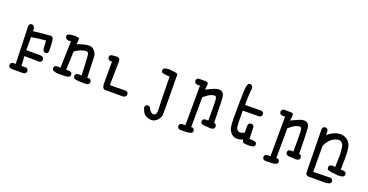

<svg xmlns="http://www.w3.org/2000/svg" viewBox="-33 -1304 4065 2120"><g transform="rotate(20 2000.0 -244.0)"><path d="M361.8 -241.7V-228Q361.8 -200.2 373.5 -176.3L390.6 -167.5Q393.6 -167 396.5 -167Q399.4 -167 403.8 -168Q413.6 -168.9 421.4 -175.8L430.2 -193.4Q430.2 -285.6 421.4 -332Q419.9 -338.4 418.5 -344.7Q413.6 -362.3 389.6 -365.7Q225.1 -352.1 189.9 -346.2L184.1 -345.2Q186.5 -359.4 186.5 -366.7Q186.5 -387.7 174.8 -403.8L157.2 -412.6Q154.8 -413.1 152.3 -413.1Q136.7 -413.1 126.5 -404.3L117.7 -386.7L131.3 59.6Q120.1 58.1 114.3 58.1Q94.7 58.1 79.6 67.4L70.8 85Q70.3 87.4 70.3 89.8Q70.3 105.5 79.1 116.2Q89.8 124.5 104 126.5H243.7Q257.8 124.5 270 116.2L279.8 98.1Q280.3 96.2 280.3 94.2Q280.3 78.1 270.5 65.9L252.9 57.1L199.2 59.1L192.4 -55.2L351.1 -53.2Q356 -52.2 360.8 -52.2Q376 -52.2 388.2 -61.5L397 -79.1Q397.5 -81.5 397.5 -84Q397.5 -100.1 388.2 -111.3Q374 -123.5 354.5 -123.5H189V-275.9L192.4 -276.9Q221.7 -284.7 356 -298.8Q361.8 -269 361.8 -241.7Z M975.6 -31.7Q975.6 -47.9 966.8 -58.6Q955.6 -67.9 940.4 -67.9Q936 -67.9 926.3 -65.9Q918.5 -272.5 917.5 -309.6Q916.5 -351.1 884.8 -383.3Q862.3 -405.3 838.4 -407.7Q831.5 -408.2 823.7 -408.2Q800.8 -408.2 772.9 -401.9Q735.8 -393.1 694.8 -377.9L688 -375Q691.9 -402.8 692.6 -413.6Q693.4 -424.3 693.4 -430.2Q693.4 -436 692.9 -439.5Q692.4 -442.9 689.9 -445.3Q687.5 -447.8 682.1 -450.2Q667 -455.6 636.7 -455.6Q596.7 -455.6 559.6 -442.9L551.3 -425.8Q550.8 -423.3 550.8 -421.4Q550.8 -405.3 561.5 -393.1L585 -382.3L619.6 -384.8L609.9 -69.8Q591.8 -73.2 581.1 -73.2Q560.1 -73.2 544.4 -64.5L535.6 -46.9Q535.2 -43.9 535.2 -39.3Q535.2 -34.7 537.1 -27.8Q539.1 -21 543.9 -15.1Q577.6 0.5 612.3 0.5Q614.3 0.5 634.3 0Q654.3 -0.5 684.6 -0.5Q714.8 -0.5 738.8 -13.2L747.6 -30.3Q748 -33.2 748 -35.6Q748 -51.3 739.3 -62Q722.2 -72.3 700.2 -72.3Q691.4 -72.3 677.2 -69.8L685.1 -288.6Q722.7 -315.4 753.9 -326.4Q785.2 -337.4 808.6 -339.8Q811 -340.3 814.9 -340.3Q818.8 -340.3 824.7 -338.6Q830.6 -336.9 835.4 -332Q840.8 -326.7 843.3 -318.4Q851.1 -296.9 858.9 -68.4Q841.3 -70.8 832.8 -70.8Q824.2 -70.8 817.4 -69.8Q803.2 -68.4 793.5 -62.5L784.7 -44.9Q784.2 -42 784.2 -38.8Q784.2 -35.6 785.2 -31.2Q786.1 -21 793 -13.2Q824.7 1.5 862.3 1.5H939.9Q954.1 -0.5 966.3 -8.8L975.1 -26.4Q975.6 -29.3 975.6 -31.7Z M1158.2 -8.3H1367.7Q1383.8 -10.3 1396 -20.5L1404.8 -39.1Q1405.3 -41.5 1405.3 -43.9Q1405.3 -59.6 1396.5 -69.8L1378.9 -78.6L1189 -76.7L1192.9 -345.2Q1193.4 -350.1 1193.4 -357.4Q1193.4 -364.7 1191.4 -372.1Q1187.5 -388.2 1175.8 -394Q1171.9 -396 1167.5 -397Q1153.8 -398.4 1141.1 -398.4Q1107.9 -398.4 1079.1 -388.2L1070.8 -371.1Q1070.3 -368.7 1070.3 -366.2Q1070.3 -350.1 1079.1 -337.9Q1091.8 -328.6 1106.9 -328.6Q1111.3 -328.6 1121.6 -330.6V-56.2Q1125.5 -28.3 1136.7 -16.6Q1145 -8.3 1158.2 -8.3Z M1749 128.9Q1785.2 128.9 1814.9 99.6Q1846.7 67.9 1850.1 33.7Q1851.6 19.5 1851.6 -71.5Q1851.6 -162.6 1848.1 -405.3Q1848.1 -405.3 1848.1 -405.8Q1849.1 -414.6 1849.1 -421.4Q1849.1 -451.2 1830.6 -454.6Q1804.2 -459.5 1761.2 -463.4Q1752.9 -464.4 1746.3 -464.4Q1739.7 -464.4 1730.7 -463.6Q1721.7 -462.9 1709.2 -460.2Q1696.8 -457.5 1685.1 -452.6L1676.3 -435.5Q1675.8 -432.6 1675.8 -428.2Q1675.8 -423.8 1677.7 -417Q1679.7 -410.2 1684.6 -403.3Q1719.2 -391.6 1759.3 -391.6Q1765.1 -391.6 1775.9 -392.1Q1780.8 -58.6 1784.2 -19Q1785.2 -7.3 1785.2 2.9Q1785.2 27.8 1778.8 41Q1769 62 1749 62Q1731.4 62 1712.9 42.2Q1694.3 22.5 1686 -1L1668.9 -9.3Q1666.5 -9.8 1664.1 -9.8Q1648.4 -9.8 1637.7 -1Q1629.4 9.3 1627.4 22.9Q1644.5 81.5 1671.6 103Q1698.7 124.5 1740.7 128.4Q1745.1 128.9 1749 128.9Z M2326.7 -12.2H2340.8Q2362.3 -12.2 2385.3 -9.3Q2390.6 -8.3 2397 -8.3Q2416 -8.3 2433.1 -19.5L2441.9 -37.1Q2442.4 -40 2442.4 -43Q2442.4 -45.9 2441.4 -50.3Q2439.9 -60.5 2433.6 -69.8L2412.6 -80.1L2407.7 -296.4Q2406.7 -338.4 2403.8 -371.6Q2400.9 -403.8 2387.2 -422.9Q2371.6 -443.8 2337.9 -443.8Q2311.5 -443.8 2278.8 -429.7Q2240.2 -413.1 2191.4 -389.6L2192.9 -397.9Q2198.7 -432.1 2198.7 -450.7Q2198.7 -462.9 2196.3 -467.3Q2190.9 -478 2168 -479H2085L2067.9 -470.2L2059.1 -453.1Q2058.6 -450.7 2058.6 -448.2Q2058.6 -432.1 2067.4 -420.4Q2083 -410.2 2103.5 -410.2Q2111.8 -410.2 2125.5 -412.6L2123.5 56.2Q2109.4 53.7 2100.6 53.7Q2079.1 53.7 2062 63.5L2053.2 81.1Q2052.7 83.5 2052.7 85.9Q2052.7 101.6 2061.5 112.3Q2072.3 120.6 2086.4 122.6Q2123 122.6 2158.2 121.6Q2191.4 120.6 2221.2 107.9L2230 90.8Q2230.5 88.4 2230.5 85.9Q2230.5 70.3 2221.7 59.6Q2210.9 51.3 2195.3 51.3H2190.9L2192.9 -299.8Q2241.7 -340.8 2269.3 -352.3Q2296.9 -363.8 2314.9 -363.8Q2324.2 -363.8 2330.1 -358.4Q2340.8 -347.2 2342.3 -310.5Q2343.8 -278.8 2343.8 -211.4Q2343.8 -144 2343.3 -79.6Q2329.6 -82 2322.3 -82Q2301.3 -82 2285.6 -72.3L2276.9 -54.7Q2276.4 -52.2 2276.4 -49.8Q2276.4 -34.2 2285.2 -23.9Q2303.7 -12.2 2326.7 -12.2Z M2813 22.9Q2834.5 25.4 2853 25.4Q2893.1 25.4 2917.5 14.2L2926.3 -2.9Q2926.8 -5.4 2926.8 -7.8Q2926.8 -23.4 2918 -34.7Q2895 -44.9 2867.2 -44.9Q2856.9 -44.9 2840.3 -43L2836.4 -168.9L2836.9 -174.8Q2836.9 -190.4 2828.1 -200.7L2810.5 -209.5Q2807.6 -210 2803.2 -210Q2798.8 -210 2791.5 -208Q2784.2 -206.1 2777.3 -200.7Q2769 -190.4 2767.1 -176.3V-91.8L2764.6 -90.8Q2736.3 -77.1 2716.8 -77.1Q2703.6 -77.1 2694.3 -83Q2671.9 -98.1 2668.5 -125.5Q2665.5 -150.9 2664.6 -192.4Q2662.6 -253.9 2663.6 -314L2859.4 -315.9L2876.5 -324.7L2885.3 -341.8Q2885.7 -344.7 2885.7 -347.7Q2885.7 -350.6 2884.8 -355Q2883.3 -365.2 2877 -374.5L2859.4 -383.3L2665.5 -381.3V-385.7Q2665.5 -434.6 2667.5 -482.2Q2669.4 -529.8 2675.3 -574.7Q2675.3 -577.1 2675.3 -579.6Q2675.3 -595.7 2665 -607.9L2647.5 -616.7Q2645 -617.2 2642.6 -617.2Q2627.4 -617.2 2617.2 -608.9Q2604 -574.7 2602.1 -533.9Q2600.1 -493.2 2598.6 -395.5Q2596.2 -258.8 2597.2 -195.3Q2598.1 -132.3 2605 -95.2Q2611.8 -57.1 2639.6 -29.3Q2666.5 -2.4 2701.7 -0.5Q2706.1 -0.5 2710 -0.5Q2742.2 -0.5 2772.5 -13.7L2778.3 -16.6L2778.8 -9.8Q2780.3 14.2 2797.9 20.5Q2804.2 22.9 2812.5 22.9Z M3326.7 -12.2H3340.8Q3362.3 -12.2 3385.3 -9.3Q3390.6 -8.3 3397 -8.3Q3416 -8.3 3433.1 -19.5L3441.9 -37.1Q3442.4 -40 3442.4 -43Q3442.4 -45.9 3441.4 -50.3Q3439.9 -60.5 3433.6 -69.8L3412.6 -80.1L3407.7 -296.4Q3406.7 -338.4 3403.8 -371.6Q3400.9 -403.8 3387.2 -422.9Q3371.6 -443.8 3337.9 -443.8Q3311.5 -443.8 3278.8 -429.7Q3240.2 -413.1 3191.4 -389.6L3192.9 -397.9Q3198.7 -432.1 3198.7 -450.7Q3198.7 -462.9 3196.3 -467.3Q3190.9 -478 3168 -479H3085L3067.9 -470.2L3059.1 -453.1Q3058.6 -450.7 3058.6 -448.2Q3058.6 -432.1 3067.4 -420.4Q3083 -410.2 3103.5 -410.2Q3111.8 -410.2 3125.5 -412.6L3123.5 56.2Q3109.4 53.7 3100.6 53.7Q3079.1 53.7 3062 63.5L3053.2 81.1Q3052.7 83.5 3052.7 85.9Q3052.7 101.6 3061.5 112.3Q3072.3 120.6 3086.4 122.6Q3123 122.6 3158.2 121.6Q3191.4 120.6 3221.2 107.9L3230 90.8Q3230.5 88.4 3230.5 85.9Q3230.5 70.3 3221.7 59.6Q3210.9 51.3 3195.3 51.3H3190.9L3192.9 -299.8Q3241.7 -340.8 3269.3 -352.3Q3296.9 -363.8 3314.9 -363.8Q3324.2 -363.8 3330.1 -358.4Q3340.8 -347.2 3342.3 -310.5Q3343.8 -278.8 3343.8 -211.4Q3343.8 -144 3343.3 -79.6Q3329.6 -82 3322.3 -82Q3301.3 -82 3285.6 -72.3L3276.9 -54.7Q3276.4 -52.2 3276.4 -49.8Q3276.4 -34.2 3285.2 -23.9Q3303.7 -12.2 3326.7 -12.2Z M3551.3 -418.9Q3558.1 -38.1 3558.1 33.7V58.1Q3558.1 86.4 3562.5 102.1Q3566.9 118.2 3596.2 122.6H3776.4Q3815.4 122.6 3847.2 109.9L3856 92.8Q3856.4 89.8 3856.4 88.1Q3856.4 86.4 3856.2 84Q3856 81.5 3855.5 78.1Q3855 74.7 3853.5 71.8Q3851.6 65.4 3847.7 60.1L3830.1 51.3L3626.5 55.2L3624.5 -250Q3642.6 -290.5 3665.5 -316.4Q3688.5 -342.3 3711.4 -354.5Q3733.9 -366.7 3760.7 -371.6Q3767.1 -372.6 3772.9 -372.6Q3793.9 -372.6 3808.6 -357.4Q3827.1 -338.9 3831.5 -310.1Q3838.9 -259.8 3838.9 -210.4Q3838.9 -166.5 3835.4 -78.1L3814.9 -80.6Q3809.1 -81.5 3803.7 -81.5Q3785.6 -81.5 3772 -72.3L3763.2 -54.7Q3762.7 -51.8 3762.7 -49.3Q3762.7 -33.2 3771.5 -21Q3797.4 -10.3 3826.2 -8.3Q3855 -6.3 3892.1 -1.5Q3899.9 -0.5 3908.7 -0.5Q3934.6 -0.5 3960.4 -13.2L3969.2 -30.3Q3969.7 -33.2 3969.7 -35.6Q3969.7 -51.8 3960.9 -62Q3945.3 -72.3 3924.8 -72.3Q3916.5 -72.3 3902.8 -69.8Q3905.3 -162.1 3905.3 -199.7Q3905.3 -237.3 3904.8 -253.2Q3904.3 -269 3902.8 -284.2Q3900.4 -314 3895 -338.9Q3887.7 -375.5 3859.4 -403.1Q3831.1 -430.7 3791.5 -437Q3779.3 -439 3766.6 -439Q3701.2 -439 3635.7 -386.7Q3631.8 -383.8 3619.6 -373Q3621.6 -391.1 3621.6 -398.9Q3621.6 -422.4 3610.4 -442.9L3592.8 -451.7Q3589.8 -452.1 3585.4 -452.1Q3581.1 -452.1 3574.5 -450.2Q3567.9 -448.2 3561.5 -443.4Q3553.2 -432.6 3551.3 -418.9Z"/></g></svg>

Font: Bakudai
Style: Light
Weight: 300
Version: Version 1.48